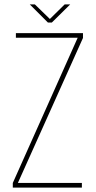

<svg xmlns="http://www.w3.org/2000/svg" viewBox="-20 -850 435 870"><path d="M115 -830H138L206 -764L273 -830H298L215 -748H197ZM351 -21V0H38V-21L332 -679H52V-700H356V-678L61 -21Z"/></svg>

Font: Bebas Neue Light
Style: Regular
Weight: 300
Designer: Ryoichi Tsunekawa
Foundry: Ryoichi Tsunekawa
Version: Version 1.003;PS 001.003;hotconv 1.0.70;makeotf.lib2.5.58329